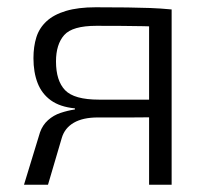

<svg xmlns="http://www.w3.org/2000/svg" viewBox="-20 -508 577 528"><path d="M243 -488Q295 -488 330 -487.5Q365 -487 393 -486Q421 -485 452 -482L440 -433Q428 -435 374.5 -436Q321 -437 245 -437Q179 -437 156.5 -411.5Q134 -386 134 -339Q134 -286 159 -260Q184 -234 252 -234H441L443 -186Q434 -186 408.5 -185.5Q383 -185 342.5 -185Q302 -185 249 -185Q208 -185 183 -170.5Q158 -156 150 -129L112 0H46L90 -144Q97 -164 112 -177.5Q127 -191 146.5 -197.5Q166 -204 186 -207V-210Q145 -214 120 -232Q95 -250 83.5 -279.5Q72 -309 72 -348Q72 -380 80 -405.5Q88 -431 108 -449.5Q128 -468 161.5 -478Q195 -488 243 -488ZM452 -482V0H390V-482Z"/></svg>

Font: Exo 2 Light
Style: Regular
Weight: 300
Designer: Natanael Gama
Foundry: Natanael Gama
Version: Version 2.010